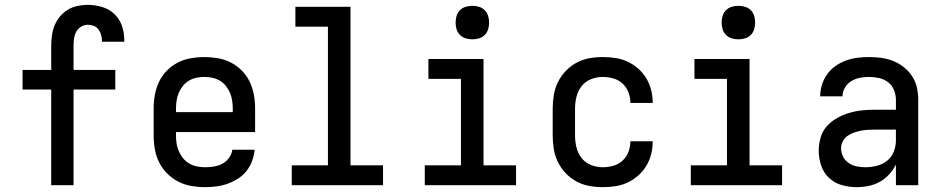

<svg xmlns="http://www.w3.org/2000/svg" viewBox="-20 -763 3876 791"><path d="M191 0V-394H73V-475H191V-574Q191 -596 194 -617.5Q197 -639 205 -658.5Q213 -678 227 -695Q241 -712 259.5 -723Q278 -734 299 -738.5Q320 -743 342 -743Q371 -743 400 -734.5Q429 -726 450.5 -706Q472 -686 482 -657.5Q492 -629 492 -599V-591H400V-595Q400 -607 396.5 -619.5Q393 -632 385.5 -642Q378 -652 366 -656.5Q354 -661 342 -661Q327 -661 314 -653Q301 -645 294 -632Q287 -619 285 -604Q283 -589 283 -574V-475H455V-394H283V0Z M824 8Q796 8 767.5 3Q739 -2 714 -15Q689 -28 668.5 -48.5Q648 -69 635.5 -94.5Q623 -120 618 -148Q613 -176 613 -205V-315Q613 -344 618 -372Q623 -400 635 -425.5Q647 -451 667 -471.5Q687 -492 712 -505Q737 -518 765.5 -523Q794 -528 822 -528Q850 -528 878.5 -523Q907 -518 932 -505Q957 -492 977 -471.5Q997 -451 1009 -425.5Q1021 -400 1026 -372Q1031 -344 1031 -315V-219H705V-205Q705 -188 707.5 -171.5Q710 -155 717 -139.5Q724 -124 734.5 -111Q745 -98 759.5 -89.5Q774 -81 790.5 -77.5Q807 -74 824 -74Q843 -74 861.5 -77Q880 -80 896 -88.5Q912 -97 923.5 -112.5Q935 -128 937 -146H1029Q1027 -123 1018.5 -100Q1010 -77 995.5 -58.5Q981 -40 960.5 -27Q940 -14 917.5 -6Q895 2 871.5 5Q848 8 824 8ZM705 -301H939V-315Q939 -332 936.5 -348.5Q934 -365 927.5 -380.5Q921 -396 910.5 -409Q900 -422 886 -430.5Q872 -439 855.5 -442.5Q839 -446 822 -446Q805 -446 788.5 -442.5Q772 -439 758 -430.5Q744 -422 733.5 -409Q723 -396 716.5 -380.5Q710 -365 707.5 -348.5Q705 -332 705 -315Z M1182 0V-82H1331V-653H1197V-735H1424V-82H1558V0Z M1730 0V-82H1879V-438H1745V-520H1972V-82H2106V0ZM1926 -601Q1912 -601 1898.5 -605Q1885 -609 1875 -619Q1865 -629 1861 -642.5Q1857 -656 1857 -670Q1857 -684 1861 -697.5Q1865 -711 1875 -721Q1885 -731 1898.5 -735Q1912 -739 1926 -739Q1940 -739 1953.5 -735Q1967 -731 1977 -721Q1987 -711 1991 -697.5Q1995 -684 1995 -670Q1995 -656 1991 -642.5Q1987 -629 1977 -619Q1967 -609 1953.5 -605Q1940 -601 1926 -601Z M2463 8Q2435 8 2407.5 3Q2380 -2 2355 -15.5Q2330 -29 2310.5 -49.5Q2291 -70 2278.5 -95.5Q2266 -121 2261.5 -149Q2257 -177 2257 -205V-315Q2257 -343 2261.5 -371Q2266 -399 2278.5 -424.5Q2291 -450 2310.5 -470.5Q2330 -491 2355 -504.5Q2380 -518 2407.5 -523Q2435 -528 2463 -528Q2490 -528 2516 -524Q2542 -520 2565.5 -509Q2589 -498 2609 -480.5Q2629 -463 2642.5 -440.5Q2656 -418 2662.5 -392.5Q2669 -367 2669 -340V-339H2577V-340Q2577 -362 2569 -383Q2561 -404 2544.5 -419Q2528 -434 2506.5 -440Q2485 -446 2463 -446Q2439 -446 2415.5 -437Q2392 -428 2376.5 -408.5Q2361 -389 2355 -364.5Q2349 -340 2349 -315V-205Q2349 -180 2355 -155.5Q2361 -131 2376.5 -111.5Q2392 -92 2415.5 -83Q2439 -74 2463 -74Q2485 -74 2506.5 -80Q2528 -86 2544.5 -101Q2561 -116 2569 -137Q2577 -158 2577 -180V-181H2669V-180Q2669 -153 2662.5 -127.5Q2656 -102 2642.5 -79.5Q2629 -57 2609 -39.5Q2589 -22 2565.5 -11Q2542 0 2516 4Q2490 8 2463 8Z M2826 0V-82H2975V-438H2841V-520H3068V-82H3202V0ZM3022 -601Q3008 -601 2994.5 -605Q2981 -609 2971 -619Q2961 -629 2957 -642.5Q2953 -656 2953 -670Q2953 -684 2957 -697.5Q2961 -711 2971 -721Q2981 -731 2994.5 -735Q3008 -739 3022 -739Q3036 -739 3049.5 -735Q3063 -731 3073 -721Q3083 -711 3087 -697.5Q3091 -684 3091 -670Q3091 -656 3087 -642.5Q3083 -629 3073 -619Q3063 -609 3049.5 -605Q3036 -601 3022 -601Z M3509 8Q3478 8 3448 -0.5Q3418 -9 3395.5 -30Q3373 -51 3363 -81Q3353 -111 3353 -142Q3353 -169 3360.5 -195.5Q3368 -222 3385.5 -242Q3403 -262 3426.5 -275.5Q3450 -289 3476 -297Q3502 -305 3528.5 -308Q3555 -311 3582 -311H3671V-352Q3671 -372 3663 -392Q3655 -412 3638.5 -424.5Q3622 -437 3601.5 -441.5Q3581 -446 3560 -446Q3541 -446 3522.5 -442.5Q3504 -439 3487.5 -429Q3471 -419 3461 -402Q3451 -385 3451 -366H3359Q3359 -391 3366.5 -414.5Q3374 -438 3388 -457.5Q3402 -477 3422 -491Q3442 -505 3465 -513.5Q3488 -522 3512 -525Q3536 -528 3560 -528Q3586 -528 3611.5 -524.5Q3637 -521 3660.5 -511.5Q3684 -502 3704 -486Q3724 -470 3738 -448.5Q3752 -427 3757.5 -402Q3763 -377 3763 -352V0H3671V-85Q3660 -63 3643 -44.5Q3626 -26 3604.5 -14Q3583 -2 3558.5 3Q3534 8 3509 8ZM3545 -74Q3569 -74 3592.5 -80Q3616 -86 3634.5 -100.5Q3653 -115 3662 -138Q3671 -161 3671 -184V-229H3582Q3567 -229 3552.5 -228Q3538 -227 3524 -224Q3510 -221 3496 -216Q3482 -211 3470 -202Q3458 -193 3451.5 -179.5Q3445 -166 3445 -152Q3445 -134 3453.5 -117.5Q3462 -101 3477 -91Q3492 -81 3509.5 -77.5Q3527 -74 3545 -74Z"/></svg>

Font: Iosevka Semi-Condensed Medium
Style: Regular
Weight: 500
Monospace: yes
Designer: Belleve Invis
Foundry: Belleve Invis
Version: Version 27.3.5